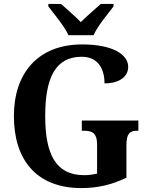

<svg xmlns="http://www.w3.org/2000/svg" viewBox="-20 -951 760 981"><path d="M330 -771H458C477 -816 531 -880 560 -918V-931H495C469 -907 421 -867 393 -838C365 -867 318 -907 292 -931H227V-918C256 -880 310 -816 330 -771ZM396 10C481 10 553 -8 626 -43V-209C626 -267 642 -283 680 -283H687V-335H398V-283H411C455 -283 476 -267 476 -213V-64C455 -59 432 -56 410 -56C264 -56 211 -164 211 -358C211 -554 263 -661 398 -661C477 -661 514 -604 514 -525C593 -525 635 -562 635 -609C635 -673 555 -724 400 -724C171 -724 51 -574 51 -358C51 -137 164 10 396 10Z"/></svg>

Font: Noto Serif SemiCondensed
Style: Bold
Weight: 700
Width: 4
Designer: Monotype Design Team
Foundry: Monotype Imaging Inc.
Version: Version 2.015